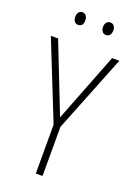

<svg xmlns="http://www.w3.org/2000/svg" viewBox="-166 -954 719 1019"><g transform="rotate(20 193.5 -444.5)"><path d="M194 -324 346 -714H387L213 -277V0H175V-276L0 -714H41ZM87 -853Q87 -869 94.5 -879Q102 -889 115 -889Q129 -889 136.5 -879Q144 -869 144 -853Q144 -818 115 -818Q102 -818 94.5 -828Q87 -838 87 -853ZM244 -854Q244 -869 252 -879Q260 -889 273 -889Q286 -889 294 -879.5Q302 -870 302 -854Q302 -838 294.5 -828Q287 -818 273 -818Q259 -818 251.5 -828Q244 -838 244 -854Z"/></g></svg>

Font: Noto Sans Lao Condensed ExtraLight
Style: Regular
Weight: 200
Width: 3
Designer: Monotype Design Team
Foundry: Monotype Imaging Inc.
Version: Version 2.003; ttfautohint (v1.8.4.7-5d5b)